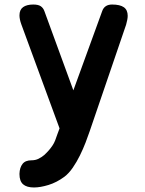

<svg xmlns="http://www.w3.org/2000/svg" viewBox="-20 -570 640 848"><path d="M233 24 243 -3 74 -463Q70 -474 68 -484Q66 -494 66 -502Q66 -527 82 -538.5Q98 -550 127 -550Q149 -550 160 -542.5Q171 -535 176 -521L304 -171L431 -520Q436 -535 447 -542.5Q458 -550 475 -550Q510 -550 527 -538Q544 -526 544 -500Q544 -492 542 -482Q540 -472 537 -461L376 10Q369 31 358 59.5Q347 88 333 116.5Q319 145 301.5 170.5Q284 196 264 211Q230 236 194 247Q158 258 130 258Q98 258 82 244Q66 230 66 199V197Q67 170 79.5 154Q92 138 119 138Q136 138 149.5 131.5Q163 125 175 115Q188 103 196.5 93Q205 83 212 72.5Q219 62 223.5 50.5Q228 39 233 24Z"/></svg>

Font: Maple Mono Normal NL
Style: Bold
Weight: 700
Monospace: yes
Designer: subframe7536
Version: Version 7.000